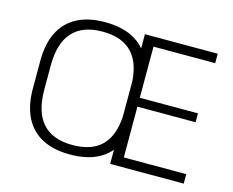

<svg xmlns="http://www.w3.org/2000/svg" viewBox="-100 -851 1214 1001"><g transform="rotate(15 507.5 -350.0)"><path d="M351 7Q262 7 201 -25Q140 -57 108 -120Q76 -183 76 -275V-425Q76 -518 108 -580.5Q140 -643 201 -675Q262 -707 351 -707Q441 -707 502.5 -675Q564 -643 595.5 -580.5Q627 -518 627 -425V-275Q627 -183 595.5 -120Q564 -57 502.5 -25Q441 7 351 7ZM351 -44Q460 -44 514 -104Q568 -164 568 -286V-414Q568 -536 513.5 -596Q459 -656 351 -656Q244 -656 189.5 -596Q135 -536 135 -414V-286Q135 -164 189.5 -104Q244 -44 351 -44ZM613 -51H964V0H567V-700H960V-649H613L627 -689V-350L613 -373H941V-325H613L627 -348V-11Z"/></g></svg>

Font: Pathway Extreme 28pt ExtraLight
Style: Regular
Weight: 250
Designer: Eduardo Rodriguez Tunni
Foundry: Eduardo Rodriguez Tunni
Version: Version 1.001;gftools[0.9.26]